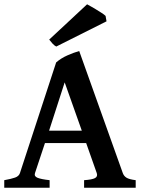

<svg xmlns="http://www.w3.org/2000/svg" viewBox="-20 -883 668 903"><path d="M0 0V-35.6Q33.2 -41.5 51 -47.9Q68.8 -54.2 73.7 -68.8L244.1 -589.4Q267.1 -609.4 297.1 -622.6Q327.1 -635.7 352.5 -643.1L557.6 -68.8Q562.5 -55.2 574.7 -47.4Q586.9 -39.6 618.2 -35.6V0H375.5V-35.6Q413.1 -38.1 426.8 -45.4Q440.4 -52.7 435.1 -68.8L385.3 -210H191.4L144.5 -68.8Q139.6 -53.7 156.5 -46.9Q173.3 -40 213.4 -35.6V0ZM210.9 -268.6H364.7L284.2 -495.6ZM244.6 -664.1Q236.3 -668 227.3 -677.7Q218.3 -687.5 211.4 -696.8L389.6 -862.8Q404.8 -855 423.1 -844Q441.4 -833 456.5 -823.2Q471.7 -813.5 476.6 -808.1L481 -782.7Z"/></svg>

Font: David Libre
Style: Bold
Weight: 700
Designer: Ismar David, J. Victor Gaultney, Annie Olsen and Meir Sadan
Foundry: Monotype Imaging Inc. & SIL International
Version: Version 1.100; ttfautohint (v1.8.4.7-5d5b)